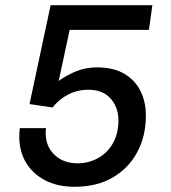

<svg xmlns="http://www.w3.org/2000/svg" viewBox="-20 -706 654 736"><path d="M266 10Q200.5 10 152.9 -14.9Q105.2 -39.8 79.5 -82.9Q53.8 -126 53.8 -182.5Q53.8 -190.8 54.4 -198.6Q55 -206.5 56 -214.8H156.5Q155.5 -210 155.4 -205.5Q155.2 -201 155.2 -196Q155.2 -144 189.5 -112Q223.8 -80 276.5 -80Q319.2 -80 355.2 -99.6Q391.2 -119.2 412.6 -156.4Q434 -193.5 434 -245Q434 -294.2 404.2 -328.1Q374.5 -362 318.5 -362Q277.5 -362 241.9 -343.9Q206.2 -325.8 181.5 -294L93.2 -307L174 -686H564L551 -591.5H247L205 -395.5Q232.5 -416.2 270 -432Q307.5 -447.8 351.2 -447.8Q414.2 -447.8 455.8 -423.6Q497.2 -399.5 518.2 -357.9Q539.2 -316.2 539.2 -263.2Q539.2 -184.5 506.2 -122.9Q473.2 -61.2 412.2 -25.6Q351.2 10 266 10Z"/></svg>

Font: Chivo Medium
Style: Italic
Weight: 500
Italic angle: -8.05°
Designer: Hector Gatti
Foundry: Omnibus-Type
Version: Version 2.002